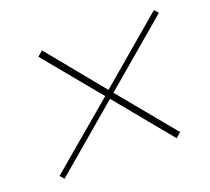

<svg xmlns="http://www.w3.org/2000/svg" viewBox="-78 -670 634 581"><g transform="rotate(-20 239.5 -379.5)"><path d="M90.8 -560.1 107.9 -574.2 255.9 -393.1 467.8 -573.2 479 -560.1 267.1 -379.9 416 -199.2 399.9 -185.1 251 -366.2 39.1 -186 27.8 -199.2 240.2 -378.9Z"/></g></svg>

Font: SVN-Poppins Thin
Style: Italic
Weight: 100
Italic angle: -10°
Designer: Ninad Kale (Devanagari), Jonny Pinhorn (Latin)
Foundry: Indian Type Foundry
Version: Version 3.002 2017